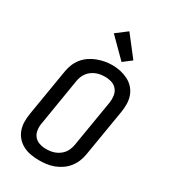

<svg xmlns="http://www.w3.org/2000/svg" viewBox="-235 -1096 1071 1215"><g transform="rotate(30 300.0 -488.5)"><path d="M254 8Q223 8 193.5 3Q164 -2 138 -15Q112 -28 92.5 -49.5Q73 -71 63 -98.5Q53 -126 52.5 -156.5Q52 -187 57 -217L114 -560Q118 -586 128.5 -612.5Q139 -639 156.5 -661Q174 -683 198 -699.5Q222 -716 248.5 -726Q275 -736 302 -741Q329 -746 356 -746Q387 -746 416 -739.5Q445 -733 471 -720Q497 -707 516.5 -685.5Q536 -664 546 -636.5Q556 -609 556.5 -578.5Q557 -548 552 -518L495 -175Q491 -149 480.5 -123Q470 -97 452.5 -74.5Q435 -52 411 -35.5Q387 -19 361 -9Q335 1 307.5 4.5Q280 8 254 8ZM256 -76Q272 -76 288.5 -78.5Q305 -81 320.5 -87Q336 -93 350.5 -103.5Q365 -114 375.5 -127.5Q386 -141 392 -157Q398 -173 401 -189L458 -531Q462 -557 458.5 -582Q455 -607 440 -625.5Q425 -644 401.5 -651.5Q378 -659 352 -659Q336 -659 319.5 -656.5Q303 -654 287.5 -647.5Q272 -641 258 -631Q244 -621 233.5 -607Q223 -593 217 -577.5Q211 -562 208 -546L152 -204Q147 -179 150.5 -153.5Q154 -128 168.5 -110Q183 -92 206.5 -84Q230 -76 256 -76ZM395 -792 262 -925 341 -985 455 -838Z"/></g></svg>

Font: Iosevka Curly Medium Extended
Style: Italic
Weight: 500
Width: 7
Italic angle: -9°
Monospace: yes
Designer: Belleve Invis
Foundry: Belleve Invis
Version: Version 11.1.0; ttfautohint (v1.8.3)